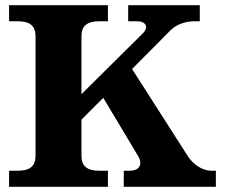

<svg xmlns="http://www.w3.org/2000/svg" viewBox="-20 -720 872 740"><path d="M294 -120V-259L378 -343L512 -119C531 -88 519 -62 479 -62H457V0H812V-62H794C762 -62 726 -84 704 -118L489 -454L638 -604C660 -626 695 -638 729 -638H750V-700H474V-638H509C542 -638 555 -615 530 -591L294 -357V-580C294 -620 315 -638 363 -638H396V-700H15V-638H48C96 -638 117 -620 117 -580V-120C117 -80 96 -62 48 -62H15V0H396V-62H363C315 -62 294 -80 294 -120Z"/></svg>

Font: LT Superior Serif ExtraBold
Style: Regular
Weight: 800
Designer: Daniel Lyons
Foundry: LyonsType
Version: Version 2.120;FEAKit 1.0